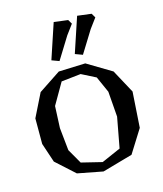

<svg xmlns="http://www.w3.org/2000/svg" viewBox="-115 -844 807 950"><g transform="rotate(-15 288.0 -369.0)"><path d="M39 -190V-321L98 -440L211 -515L348 -520L473 -445L538 -325L526 -142L452 -24L297 20L167 -5L72 -91ZM149 -355 144 -243 156 -127 199 -52 305 -26 403 -69 432 -225 422 -355 385 -438 312 -475 212 -464ZM250 -758 322 -749 335 -727 298 -677 228 -564 190 -578ZM370 -758 442 -749 455 -727 418 -677 348 -564 310 -578Z"/></g></svg>

Font: Alike Angular
Style: Regular
Weight: 400
Designer: Sveta Sebyakina
Foundry: Cyreal (www.cyreal.org)
Version: Version 1.300; ttfautohint (v1.8.4.7-5d5b)